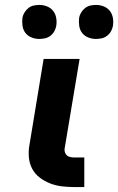

<svg xmlns="http://www.w3.org/2000/svg" viewBox="-20 -759 480 779"><path d="M322 0H282Q256 0 231 -3Q206 -6 183 -15Q160 -24 140.5 -39Q121 -54 110 -75.5Q99 -97 97 -122.5Q95 -148 100 -174L157 -520H303L242 -155Q241 -147 244 -139.5Q247 -132 252.5 -127.5Q258 -123 266.5 -121.5Q275 -120 283 -120H322ZM369 -601Q353 -601 338 -607Q323 -613 313.5 -625Q304 -637 301.5 -653.5Q299 -670 301 -687Q303 -698 309.5 -708.5Q316 -719 325.5 -726.5Q335 -734 346.5 -736.5Q358 -739 370 -739Q386 -739 401 -733Q416 -727 425.5 -715Q435 -703 438 -686.5Q441 -670 438 -653Q436 -642 430 -631.5Q424 -621 414 -613.5Q404 -606 392.5 -603.5Q381 -601 369 -601ZM139 -601Q123 -601 108 -607Q93 -613 83.5 -625Q74 -637 71.5 -653.5Q69 -670 71 -687Q73 -698 79.5 -708.5Q86 -719 95.5 -726.5Q105 -734 116.5 -736.5Q128 -739 140 -739Q156 -739 171 -733Q186 -727 195.5 -715Q205 -703 208 -686.5Q211 -670 208 -653Q206 -642 200 -631.5Q194 -621 184 -613.5Q174 -606 162.5 -603.5Q151 -601 139 -601Z"/></svg>

Font: Iosevka Aile Heavy Oblique
Style: Regular
Weight: 900
Italic angle: -9°
Designer: Belleve Invis
Foundry: Belleve Invis
Version: Version 31.1.0; ttfautohint (v1.8.4)